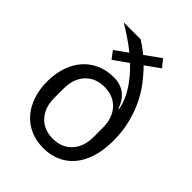

<svg xmlns="http://www.w3.org/2000/svg" viewBox="-217 -865 990 990"><g transform="rotate(45 277.5 -370.5)"><path d="M418 -712 340 -656Q371 -625 401 -586Q431 -547 454 -499Q477 -451 491 -394Q505 -337 505 -271Q505 -201 488 -148Q471 -95 440.5 -59.5Q410 -24 368 -6Q326 12 276 12Q223 12 180.5 -7Q138 -26 108.5 -60Q79 -94 63 -141.5Q47 -189 47 -246Q47 -303 63 -350.5Q79 -398 108.5 -432Q138 -466 180.5 -485Q223 -504 276 -504Q325 -504 358 -478Q391 -452 406 -406L410 -408Q399 -465 364.5 -517.5Q330 -570 282 -615L203 -559L172 -600L242 -650Q210 -676 177 -698Q144 -720 111 -740H234Q249 -731 266 -719Q283 -707 300 -692L385 -753ZM276 -57Q341 -57 380 -99Q419 -141 419 -213V-279Q419 -351 380 -393Q341 -435 276 -435Q211 -435 172 -393Q133 -351 133 -279V-213Q133 -141 172 -99Q211 -57 276 -57Z"/></g></svg>

Font: IBM Plex Thai
Style: Regular
Weight: 400
Designer: Mike Abbink, Paul van der Laan, Pieter van Rosmalen, Ben Mitchell, Mark Frömberg
Foundry: Bold Monday
Version: Version 1.0